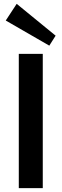

<svg xmlns="http://www.w3.org/2000/svg" viewBox="-20 -981 321 1001"><path d="M203 -700V0H78V-700ZM270 -795 237 -743 10 -874 67 -961Z"/></svg>

Font: Pathway Extreme 28pt SemiBold
Style: Regular
Weight: 600
Designer: Eduardo Rodriguez Tunni
Foundry: Eduardo Rodriguez Tunni
Version: Version 1.001;gftools[0.9.26]